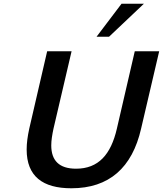

<svg xmlns="http://www.w3.org/2000/svg" viewBox="-20 -997 874 1030"><path d="M752 -977H632L498 -800H565ZM123 -195C123 -51 209 13 363 13C565 13 689 -97 737 -307L834 -722H703L607 -307C575 -168 508 -92 388 -92C297 -92 255 -136 255 -217C255 -244 260 -274 267 -307L364 -722H233L137 -307C128 -266 123 -229 123 -195Z"/></svg>

Font: Perun SemiBold Italic
Style: Regular
Weight: 400
Italic angle: -12°
Foundry: Copyright (c) Stefan Peev, Context Ltd, 2016
Version: Version 1.026